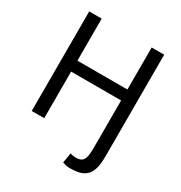

<svg xmlns="http://www.w3.org/2000/svg" viewBox="-202 -839 1102 1171"><g transform="rotate(30 348.5 -253.5)"><path d="M613 -697V20C613 115 592 185 485 189C471 190 456 191 443 189C432 187 420 184 408 180L420 109C432 114 445 116 462 116C531 116 525 60 525 -50V-324H173V4H85V-697H173V-401H525V-697Z"/></g></svg>

Font: Repo Regular
Style: Regular
Weight: 400
Designer: Stefan Peev
Foundry: Context Ltd
Version: Version 1.502